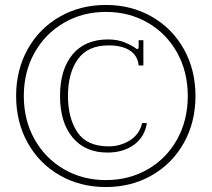

<svg xmlns="http://www.w3.org/2000/svg" viewBox="-20 -744 853 774"><path d="M45 -357Q45 -462 91.5 -545.5Q138 -629 220.5 -676.5Q303 -724 407 -724Q510 -724 592.5 -676.5Q675 -629 721.5 -545.5Q768 -462 768 -357Q768 -252 721.5 -168.5Q675 -85 592.5 -37.5Q510 10 407 10Q303 10 220.5 -37.5Q138 -85 91.5 -168.5Q45 -252 45 -357ZM737 -357Q737 -454 694.5 -531Q652 -608 576.5 -652Q501 -696 407 -696Q313 -696 237.5 -652Q162 -608 119 -531Q76 -454 76 -357Q76 -260 119 -183Q162 -106 237.5 -62Q313 -18 407 -18Q501 -18 576.5 -62Q652 -106 694.5 -183Q737 -260 737 -357ZM222 -357Q222 -464 272.5 -524.5Q323 -585 415 -585Q453 -585 481.5 -573.5Q510 -562 528 -549Q531 -546 533 -546Q539 -546 539 -557V-582H558V-480H539Q535 -520 503.5 -540.5Q472 -561 418 -561Q334 -561 294 -505.5Q254 -450 254 -357Q254 -268 292 -211Q330 -154 418 -154Q465 -154 503.5 -178Q542 -202 553 -248H572Q564 -193 521 -161Q478 -129 413 -129Q323 -129 272.5 -190Q222 -251 222 -357Z"/></svg>

Font: Taviraj Thin
Style: Regular
Weight: 100
Designer: Katatrad Team
Foundry: CadsonDemak
Version: Version 1.030